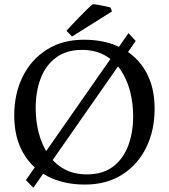

<svg xmlns="http://www.w3.org/2000/svg" viewBox="-20 -853 795 904"><path d="M102 -5 585 -697 619 -660 137 31ZM47 -309Q47 -411 86.5 -491.5Q126 -572 200 -619Q274 -666 375 -666Q477 -666 551.5 -627Q626 -588 667 -515.5Q708 -443 708 -341Q708 -239 668.5 -158.5Q629 -78 555.5 -31Q482 16 380 16Q279 16 204 -23Q129 -62 88 -135Q47 -208 47 -309ZM148 -345Q148 -283 162.5 -227Q177 -171 206.5 -127Q236 -83 281.5 -57.5Q327 -32 389 -32Q465 -32 513 -69Q561 -106 584 -168Q607 -230 607 -305Q607 -367 592.5 -423Q578 -479 548.5 -523Q519 -567 473.5 -592.5Q428 -618 366 -618Q291 -618 242.5 -581Q194 -544 171 -482.5Q148 -421 148 -345ZM501 -817 507 -799 319 -681 293 -708Q297 -713 314 -731Q331 -749 352.5 -771.5Q374 -794 392.5 -811.5Q411 -829 417 -833Q426 -833 443 -830Q460 -827 476.5 -823.5Q493 -820 501 -817Z"/></svg>

Font: Buenard
Style: Regular
Weight: 400
Version: Version 2.000